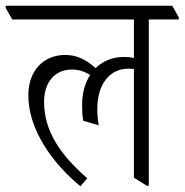

<svg xmlns="http://www.w3.org/2000/svg" viewBox="-50 -643 645 671"><path d="M231 8 255 -20C159 -103 104 -187 104 -287C104 -358 144 -400 201 -400C224 -400 244 -394 265 -381C247 -353 237 -318 237 -276C237 -258 237 -242 241 -221L295 -205C292 -223 290 -241 290 -262C290 -346 331 -403 399 -403C406 -403 412 -402 418 -402V-22L463 6H470V-575H575V-582L552 -623H-30V-615L-7 -575H418V-440C408 -443 395 -444 382 -444C344 -444 310 -430 284 -405C252 -434 219 -451 178 -451C104 -451 49 -398 49 -310C49 -189 134 -72 231 8Z"/></svg>

Font: Noto Serif Devanagari Condensed Light
Style: Regular
Weight: 300
Width: 3
Designer: Universal Thirst, Indian Type Foundry and the Monotype Design Team
Foundry: Monotype Imaging Inc.
Version: Version 2.004